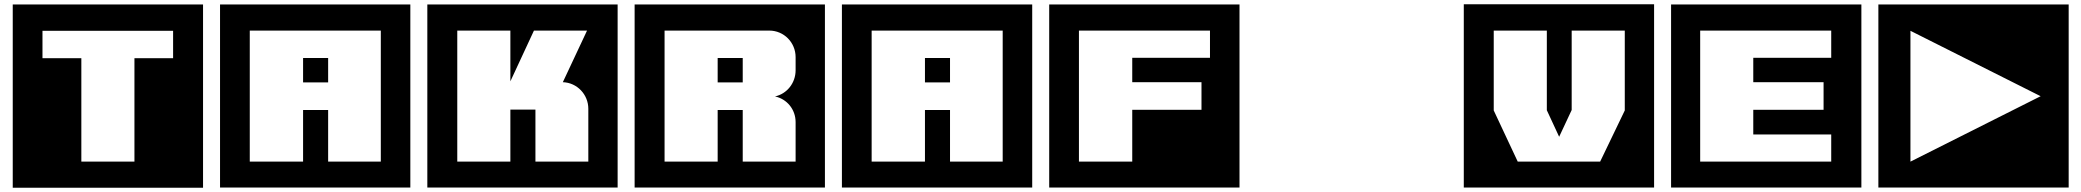

<svg xmlns="http://www.w3.org/2000/svg" viewBox="-20 -761 9800 904"><path d="M936 123V-740H40V123ZM795 -487H613V0H363V-487H180V-616H795Z M1912 122V-740H1016V122ZM1773 0H1525V-243H1407V0H1156V-617H1773ZM1525 -373V-488H1407V-373Z M2888 122V-740H1992V122ZM2750 0H2501V-245H2383V0H2133V-617H2383V-378L2494 -617H2744L2630 -374C2697 -372 2750 -316 2750 -249Z M3864 122V-740H2968V122ZM3726 0H3477V-243H3359V0H3109V-617H3602C3671 -617 3726 -561 3726 -492V-430C3726 -370 3685 -319 3629 -307C3685 -295 3726 -246 3726 -186ZM3477 -373V-488H3359V-373Z M4840 122V-740H3944V122ZM4701 0H4453V-243H4335V0H4084V-617H4701ZM4453 -373V-488H4335V-373Z M5816 122V-740H4920V122ZM5677 -489H5311V-374H5637V-244H5311V0H5060V-617H5677Z M7768 122V-741H6872V122ZM7630 -241 7514 0H7126L7013 -241V-617H7263V-242L7321 -117L7380 -243V-617H7630Z M8744 122V-740H7848V122ZM8602 0H7985V-617H8602V-489H8235V-374H8566V-244H8235V-128H8602Z M9720 122V-740H8824V122ZM9588 -308 8975 0V-616Z"/></svg>

Font: Takraf VEB
Style: Regular
Weight: 400
Designer: Jan Sonntag
Foundry: Jan Sonntag | S FONTS | www.sonntag.nl
Version: Version 2.001